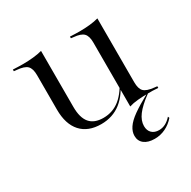

<svg xmlns="http://www.w3.org/2000/svg" viewBox="-142 -561 890 895"><g transform="rotate(-30 303.5 -113.0)"><path d="M188.7 -412.9V-206.5H116.1V-333.9Q116.1 -369.4 101.2 -384.3Q86.3 -399.2 46 -402.4L31.5 -404V-412.9Q50.8 -412.1 61.7 -411.7Q72.6 -411.3 84.7 -411.3Q114.5 -411.3 141.1 -414.1Q167.7 -416.9 188.7 -422.6ZM188.7 -206.5V-121Q188.7 -62.9 212.5 -34.7Q236.3 -6.5 285.5 -6.5Q336.3 -6.5 375 -37.9Q413.7 -69.4 444.4 -136.3V-129Q414.5 -57.3 369.4 -21.8Q324.2 13.7 262.1 13.7Q191.9 13.7 154 -28.2Q116.1 -70.2 116.1 -148.4V-206.5ZM419.4 0V-206.5H491.9V-79Q491.9 -43.5 506.5 -29Q521 -14.5 561.3 -10.5L575.8 -8.9V0Q556.5 -1.6 546 -1.6Q535.5 -1.6 522.6 -1.6Q492.7 -1.6 466.1 0.8Q439.5 3.2 419.4 9.7ZM491.9 -412.9V-206.5H419.4V-334.7Q419.4 -369.4 404.8 -384.3Q390.3 -399.2 351.6 -402.4L338.7 -404V-412.9Q358.1 -412.1 368.5 -411.7Q379 -411.3 390.3 -411.3Q418.5 -411.3 445.2 -414.1Q471.8 -416.9 491.9 -422.6ZM443.5 197.6Q408.1 197.6 387.9 181.9Q367.7 166.1 367.7 138.7Q367.7 116.1 382.3 94.4Q396.8 72.6 429 49.6Q461.3 26.6 512.9 -1.6H520.2Q520.2 -0.8 519 0.4Q517.7 1.6 517.7 0.8Q472.6 33.9 450.8 62.9Q429 91.9 429 121Q429 145.2 443.1 158.9Q457.3 172.6 481.5 172.6Q517.7 172.6 547.6 138.7L550.8 146.8Q529.8 171 502.4 184.3Q475 197.6 443.5 197.6Z"/></g></svg>

Font: Playfair 144pt SemiExpanded Light
Style: Regular
Weight: 300
Width: 6
Designer: Claus Eggers Sørensen
Foundry: Claus Eggers Sørensen
Version: Version 2.203